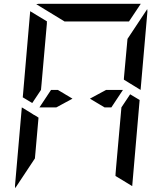

<svg xmlns="http://www.w3.org/2000/svg" viewBox="-20 -1020 856 1012"><path d="M649 -782 652 -815 756 -972Q757 -968 757 -959L721 -546L633 -600V-607ZM539 -546H628L567 -454H531L454 -500ZM277 -454H234H188L249 -546H285L362 -500ZM716 -493 677 -41Q677 -41 677 -39L588 -93L589 -95V-103L592 -139L599 -218L620 -454L666 -523ZM100 -507 139 -959Q139 -959 139 -961L228 -907L227 -905V-895L224 -861L217 -782L199 -578L196 -546L150 -477ZM167 -218 164 -185 60 -28Q59 -32 59 -41L95 -454L141 -426L161 -413V-414L183 -400ZM320 -907 171 -998Q179 -1000 184 -1000H720H722L660 -907H657H626H490H398Z"/></svg>

Font: DSEG14 Modern Mini
Style: Italic
Weight: 400
Italic angle: -5°
Designer: Keshikan(Twitter:@keshinomi_88pro)
Version: Version 0.46